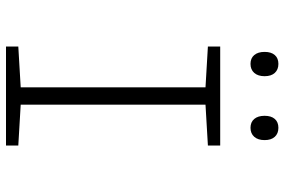

<svg xmlns="http://www.w3.org/2000/svg" viewBox="-174 -774 948 640"><g transform="rotate(90 300.0 -454.0)"><path d="M135 -41 271 -49V-665L135 -673V-714H465V-673L329 -665V-49L465 -41V0H135ZM153 -862Q153 -884 163.5 -896Q174 -908 193 -908Q212 -908 223 -896Q234 -884 234 -862Q234 -840 223 -827.5Q212 -815 193 -815Q174 -815 163.5 -827.5Q153 -840 153 -862ZM366 -862Q366 -884 376.5 -896Q387 -908 406 -908Q425 -908 436 -896Q447 -884 447 -862Q447 -840 436 -827.5Q425 -815 406 -815Q387 -815 376.5 -827.5Q366 -840 366 -862Z"/></g></svg>

Font: Noto Sans Mono UI Light
Style: Regular
Weight: 300
Monospace: yes
Designer: Monotype Design team
Foundry: Monotype Imaging Inc.
Version: Version 1.000